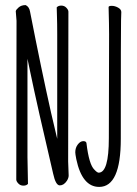

<svg xmlns="http://www.w3.org/2000/svg" viewBox="-20 -723 540 755"><path d="M215 6Q199 6 189 -40Q127 -304 98 -444L88 -492V-105L90 0Q84 7 72 7Q60 7 52 -1.5Q44 -10 44 -17L45 -641L42 -679Q43 -685 53.5 -694Q64 -703 81 -703Q95 -696 98 -678Q143 -448 181 -279L205 -177V-589Q205 -631 204 -659L203 -694Q209 -701 221 -701Q233 -701 241 -692.5Q249 -684 249 -677L248 -88Q248 -79 249 -61L250 -33Q250 -23 243 -12Q231 6 215 6ZM370 12Q303 12 280 -97Q276 -118 276 -124Q276 -142 286 -155Q296 -168 307.5 -168Q319 -168 320 -160Q330 -76 351 -56Q362 -44 368 -44Q408 -44 408 -180L409 -589Q409 -623 407 -695Q407 -700 419.5 -700Q432 -700 444.5 -693Q457 -686 457 -675.5Q457 -665 456 -643.5Q455 -622 455 -177Q455 12 370 12Z"/></svg>

Font: LXGW WenKai Mono TC Light
Style: Regular
Weight: 300
Designer: LXGW / Fontworks Inc.
Foundry: LXGW / Fontworks Inc.
Version: Version 1.330